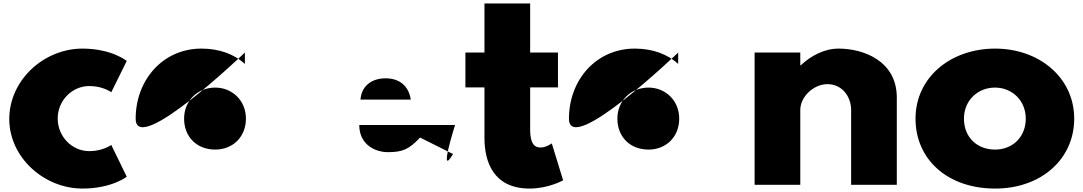

<svg xmlns="http://www.w3.org/2000/svg" viewBox="-20 -1076 6309 1118"><path d="M500 -575C580 -575 628 -539 628 -539L718 -721C718 -721 631 -793 460 -793C236 -793 34 -610 34 -383C34 -158 238 22 460 22C631 22 718 -47 718 -47L628 -232C628 -232 580 -196 500 -196C400 -196 316 -280 316 -386C316 -491 400 -575 500 -575Z M770 -385C770 -160 1406 -770 1406 -770V-704C1343 -761 1257 -793 1153 -793C928 -793 770 -610 770 -385ZM1052 -385C1052 -491 1132 -566 1233 -566C1332 -566 1412 -491 1412 -385C1412 -280 1337 -205 1233 -205C1125 -205 1052 -280 1052 -385Z M2630 -348C2632 -357 2529 -30 2618 -179L2426 -275C2361 -206 2324 -190 2238 -190C2170 -190 2072 -230 2072 -348ZM2079 -496C2084 -566 2134 -620 2226 -620C2304 -620 2360 -577 2372 -496Z M2801 -770H2690V-567H2801V-272C2801 -136 2852 22 3064 22C3174 22 3259 -26 3259 -26L3193 -241C3193 -241 3161 -217 3127 -217C3085 -217 3067 -251 3067 -323V-567H3229V-770H3067V-1056H2801Z M3293 -385C3293 -160 3929 -770 3929 -770V-704C3866 -761 3780 -793 3676 -793C3451 -793 3293 -610 3293 -385ZM3575 -385C3575 -491 3655 -566 3756 -566C3855 -566 3935 -491 3935 -385C3935 -280 3860 -205 3756 -205C3648 -205 3575 -280 3575 -385Z M4374 0H4640V-436C4640 -513 4718 -586 4798 -586C4884 -586 4936 -513 4936 -436V0H5202V-508C5202 -723 5005 -793 4864 -793C4780 -793 4703 -752 4643 -696H4640V-770H4374Z M5311 -385C5311 -148 5497 22 5775 22C6041 22 6235 -148 6235 -385C6235 -625 6030 -793 5775 -793C5515 -793 5311 -625 5311 -385ZM5593 -385C5593 -491 5673 -566 5774 -566C5873 -566 5953 -491 5953 -385C5953 -280 5878 -205 5774 -205C5666 -205 5593 -280 5593 -385Z"/></svg>

Font: Hussar Dziwak
Style: Regular
Weight: 400
Version: Version 1.022